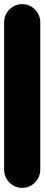

<svg xmlns="http://www.w3.org/2000/svg" viewBox="-20 -910 215 930"><path d="M0 -87.7H175V-802.7H0ZM87.7 -175Q63.7 -175 43.7 -163.2Q23.7 -151.3 11.8 -131.3Q0 -111.3 0 -87.7Q0 -63.7 11.8 -43.7Q23.7 -23.7 43.7 -11.8Q63.7 0 87.7 0Q111.3 0 131.3 -11.8Q151.3 -23.7 163.2 -43.7Q175 -63.7 175 -87.7Q175 -111.3 163.2 -131.3Q151.3 -151.3 131.3 -163.2Q111.3 -175 87.7 -175ZM87.7 -890Q63.7 -890 43.7 -878.2Q23.7 -866.3 11.8 -846.3Q0 -826.3 0 -802.7Q0 -778.7 11.8 -758.7Q23.7 -738.7 43.7 -726.8Q63.7 -715 87.7 -715Q111.3 -715 131.3 -726.8Q151.3 -738.7 163.2 -758.7Q175 -778.7 175 -802.7Q175 -826.3 163.2 -846.3Q151.3 -866.3 131.3 -878.2Q111.3 -890 87.7 -890Z"/></svg>

Font: Wavefont Thin
Style: Regular
Weight: 100
Monospace: yes
Version: Version 3.005;gftools[0.9.33]